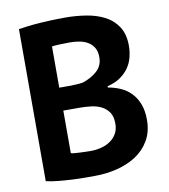

<svg xmlns="http://www.w3.org/2000/svg" viewBox="-81 -779 753 858"><g transform="rotate(-10 295.5 -350.0)"><path d="M60 0ZM531 -537Q531 -511 524.5 -485Q518 -459 503 -437.5Q488 -416 464 -399.5Q440 -383 406 -375V-369Q436 -364 463 -352Q490 -340 510 -319Q530 -298 541.5 -268Q553 -238 553 -197Q553 -143 530 -103.5Q507 -64 468.5 -39Q430 -14 381 -2Q332 10 280 10Q263 10 236.5 10Q210 10 179.5 8.5Q149 7 117.5 4Q86 1 60 -5V-695Q79 -698 103.5 -701Q128 -704 156 -706Q184 -708 213.5 -709Q243 -710 272 -710Q321 -710 367.5 -702.5Q414 -695 450.5 -676Q487 -657 509 -623Q531 -589 531 -537ZM281 -103Q306 -103 329.5 -109Q353 -115 371 -127.5Q389 -140 400 -159Q411 -178 411 -204Q411 -237 398 -256Q385 -275 364 -285.5Q343 -296 317 -299Q291 -302 265 -302H192V-109Q197 -107 208 -106Q219 -105 231.5 -104.5Q244 -104 257.5 -103.5Q271 -103 281 -103ZM236 -406Q250 -406 268.5 -407Q287 -408 299 -410Q337 -422 364.5 -446Q392 -470 392 -509Q392 -535 382 -552Q372 -569 355.5 -579Q339 -589 318 -593Q297 -597 274 -597Q248 -597 226 -596Q204 -595 192 -593V-406Z"/></g></svg>

Font: PT Sans
Style: Bold
Weight: 700
Version: Version 2.003W OFL; ttfautohint (v1.6)